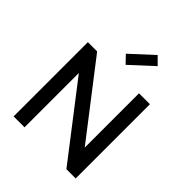

<svg xmlns="http://www.w3.org/2000/svg" viewBox="-253 -1094 1245 1245"><g transform="rotate(45 369.5 -471.0)"><path d="M569 0 129 -571 185 -587V0H85V-681H170L595 -130H554V-681H654V0ZM362 -750 312 -802 464 -942 515 -891Z"/></g></svg>

Font: Gabarito
Style: Regular
Weight: 400
Designer: Leandro Assis / Alvaro Franca / Felipe Casaprima
Foundry: Naipe Foundry
Version: Version 1.000